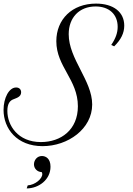

<svg xmlns="http://www.w3.org/2000/svg" viewBox="-20 -805 749 1082"><path d="M623.5 -543.9C662.1 -582 680.2 -618.7 680.2 -660.6C680.2 -737.3 619.1 -784.7 521 -784.7C385.7 -784.7 297.4 -695.3 297.4 -572.8C297.4 -429.2 418.9 -356.4 418.9 -206.1C418.9 -73.2 323.2 -4.4 210.4 -4.4C80.6 -4.4 21.5 -98.6 21.5 -179.7C21.5 -219.2 34.7 -235.8 51.3 -243.7C67.9 -251.5 99.1 -256.8 99.1 -284.7C99.1 -301.3 88.4 -312 70.8 -312C30.3 -312 0 -252.4 0 -185.5C0 -80.1 75.2 18.6 219.7 18.6C362.8 18.6 499.5 -78.6 499.5 -216.3C499.5 -351.1 367.2 -472.2 367.2 -612.3C367.2 -706.5 427.2 -768.6 518.6 -768.6C595.7 -768.6 643.1 -723.6 643.1 -653.8C643.1 -620.1 631.8 -588.4 606.9 -551.8ZM130.4 256.8C197.3 256.8 264.6 208.5 264.6 134.3C264.6 88.9 238.3 74.2 216.3 74.2C187.5 74.2 171.4 99.1 171.4 121.1C171.4 146.5 192.4 164.6 214.8 164.6C217.3 168 218.3 172.4 218.3 176.3C218.3 202.6 178.2 236.8 136.2 239.7Z"/></svg>

Font: Petit Formal Script
Style: Regular
Weight: 400
Designer: Pablo Impallari, Brenda Gallo, Rodrigo Fuenzalida
Foundry: Pablo Impallari, Brenda Gallo, Rodrigo Fuenzalida
Version: Version 1.001